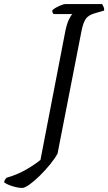

<svg xmlns="http://www.w3.org/2000/svg" viewBox="-141 -724 532 944"><path d="M-32 200Q-52 200 -79.5 191.5Q-107 183 -121 172Q-119 163 -115.5 158Q-112 153 -109 150Q-56 135 -12 109.5Q32 84 58 62L181 -575Q189 -611 199 -630.5Q209 -650 215 -655H122Q120 -657 118 -661.5Q116 -666 116 -673Q122 -680 135 -687Q148 -694 161 -699Q174 -704 180 -704H361Q364 -699 368 -691Q372 -683 371 -672L326 -659Q294 -650 281 -631.5Q268 -613 260 -573L142 31Q129 55 105.5 84Q82 113 55 139.5Q28 166 4.5 183Q-19 200 -32 200Z"/></svg>

Font: Texturina 72pt 72pt Regular
Style: Italic
Weight: 400
Italic angle: -11°
Designer: Guillermo Torres Carreño
Foundry: Omnibus-Type
Version: Version 1.002; ttfautohint (v1.8.3)